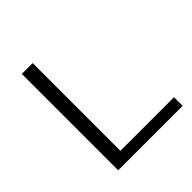

<svg xmlns="http://www.w3.org/2000/svg" viewBox="-177 -793 927 927"><g transform="rotate(-45 286.5 -329.0)"><path d="M549 -59V0H109V-658H183V-59Z"/></g></svg>

Font: Ysabeau SC
Style: Regular
Weight: 400
Designer: Christian Thalmann (Catharsis Fonts)
Version: Version 0.003